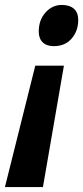

<svg xmlns="http://www.w3.org/2000/svg" viewBox="-67 -577 337 778"><path d="M90 -449Q90 -496 117.5 -526.5Q145 -557 183 -557Q215 -557 232.5 -541.5Q250 -526 250 -496Q250 -452 223.5 -421Q197 -390 151 -390Q122 -390 106 -405.5Q90 -421 90 -449ZM76 -311H192L107 181H-47Z"/></svg>

Font: Noto Sans Display Ex Bold Cond
Style: Italic
Weight: 800
Width: 3
Italic angle: -12°
Designer: Monotype Design team
Foundry: Monotype Imaging Inc.
Version: Version 1.000